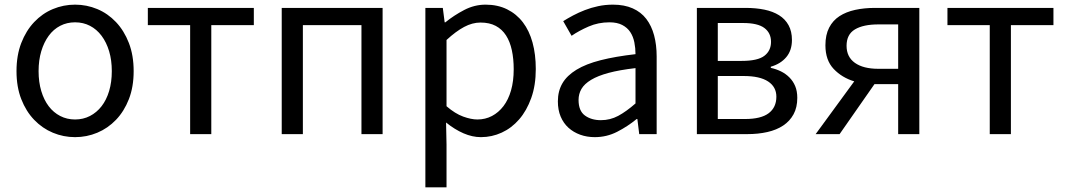

<svg xmlns="http://www.w3.org/2000/svg" viewBox="-20 -577 4580 826"><path d="M303 13Q253 13 207.5 -6Q162 -25 127 -61.5Q92 -98 71.5 -150.5Q51 -203 51 -271Q51 -339 71.5 -392Q92 -445 127 -482Q162 -519 207.5 -538Q253 -557 303 -557Q353 -557 398.5 -538Q444 -519 479 -482Q514 -445 534.5 -392Q555 -339 555 -271Q555 -203 534.5 -150.5Q514 -98 479 -61.5Q444 -25 398.5 -6Q353 13 303 13ZM303 -63Q338 -63 367 -78Q396 -93 417 -120Q438 -147 449.5 -185.5Q461 -224 461 -271Q461 -318 449.5 -356.5Q438 -395 417 -423Q396 -451 367 -466Q338 -481 303 -481Q268 -481 239 -466Q210 -451 189.5 -423Q169 -395 157.5 -356.5Q146 -318 146 -271Q146 -224 157.5 -185.5Q169 -147 189.5 -120Q210 -93 239 -78Q268 -63 303 -63Z M798 -469H616V-543H1072V-469H889V0H798Z M1192 -543H1626V0H1535V-469H1283V0H1192Z M1810 -543H1885L1893 -481H1896Q1933 -511 1977 -534Q2021 -557 2069 -557Q2121 -557 2161.5 -537Q2202 -517 2229.5 -481Q2257 -445 2271 -394Q2285 -343 2285 -280Q2285 -210 2265.5 -155.5Q2246 -101 2213.5 -63.5Q2181 -26 2138.5 -6.5Q2096 13 2049 13Q2012 13 1974 -3.5Q1936 -20 1899 -50L1901 45V229H1810ZM2034 -63Q2068 -63 2096.5 -78Q2125 -93 2146 -120.5Q2167 -148 2178.5 -188Q2190 -228 2190 -279Q2190 -324 2182 -361Q2174 -398 2157 -424.5Q2140 -451 2113 -465.5Q2086 -480 2047 -480Q2012 -480 1976.5 -461Q1941 -442 1901 -405V-120Q1938 -88 1972.5 -75.5Q2007 -63 2034 -63Z M2539 13Q2505 13 2476 2.5Q2447 -8 2425.5 -27.5Q2404 -47 2392 -75.5Q2380 -104 2380 -141Q2380 -185 2399.5 -218.5Q2419 -252 2460 -277Q2501 -302 2564 -318Q2627 -334 2714 -344Q2714 -370 2709 -395Q2704 -420 2691.5 -439Q2679 -458 2657 -469.5Q2635 -481 2602 -481Q2554 -481 2512.5 -463Q2471 -445 2439 -423L2403 -486Q2422 -498 2445.5 -510.5Q2469 -523 2496 -533.5Q2523 -544 2553.5 -550.5Q2584 -557 2617 -557Q2666 -557 2702 -541Q2738 -525 2760.5 -495.5Q2783 -466 2794 -425Q2805 -384 2805 -334V0H2730L2722 -65H2719Q2680 -33 2635 -10Q2590 13 2539 13ZM2565 -60Q2605 -60 2639.5 -78.5Q2674 -97 2714 -132V-284Q2645 -276 2598.5 -263.5Q2552 -251 2523 -233.5Q2494 -216 2481.5 -194.5Q2469 -173 2469 -147Q2469 -100 2496.5 -80Q2524 -60 2565 -60Z M2978 -543H3187Q3232 -543 3268.5 -535.5Q3305 -528 3331.5 -511.5Q3358 -495 3372.5 -468.5Q3387 -442 3387 -405Q3387 -360 3362.5 -331Q3338 -302 3296 -290V-285Q3319 -280 3339.5 -270Q3360 -260 3376 -244Q3392 -228 3401 -206.5Q3410 -185 3410 -156Q3410 -115 3394 -85.5Q3378 -56 3349.5 -37Q3321 -18 3281.5 -9Q3242 0 3195 0H2978ZM3171 -315Q3240 -315 3268.5 -337Q3297 -359 3297 -397Q3297 -435 3268.5 -456.5Q3240 -478 3177 -478H3068V-315ZM3185 -65Q3254 -65 3287 -90Q3320 -115 3320 -161Q3320 -203 3284.5 -226.5Q3249 -250 3179 -250H3068V-65Z M3844 -472H3759Q3694 -472 3658 -450.5Q3622 -429 3622 -380Q3622 -332 3658 -306.5Q3694 -281 3759 -281H3844ZM3935 -543V0H3844V-215H3744H3742L3592 0H3489L3655 -227Q3602 -243 3566.5 -280.5Q3531 -318 3531 -382Q3531 -427 3547 -458Q3563 -489 3591.5 -507.5Q3620 -526 3659 -534.5Q3698 -543 3744 -543Z M4238 -469H4056V-543H4512V-469H4329V0H4238Z"/></svg>

Font: SpoqaHanSansJP-Regular
Style: Regular
Weight: 400
Designer: [Source Han Sans]
Ryoko NISHIZUKA  (kana & ideographs); Paul D. Hunt (Latin, Greek & Cyrillic); Wenlong ZHANG  (bopomofo
Foundry: Spoqa (http://bi.spoqa.com)
Version: Version 1.002.20150607